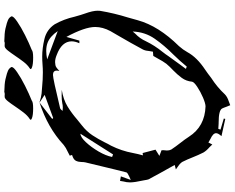

<svg xmlns="http://www.w3.org/2000/svg" viewBox="-118 -836 1085 888"><g transform="rotate(-90 424.0 -392.5)"><path d="M393.1 -751.5 317.4 -692.9 321.8 -688.5Q411.6 -721.2 428.7 -728ZM376 16.1Q390.1 15.6 416.7 4.2Q443.4 -7.3 465.8 -22.2Q488.3 -37.1 489.7 -46.4Q492.2 -73.2 507.3 -93.8Q522.5 -114.3 542 -133.3Q558.6 -148.4 572.8 -165.5Q585 -182.1 596.2 -203.6L608.9 -225.6L628.4 -227.1L631.3 -243.7Q632.3 -260.3 638.2 -272.9Q668.9 -330.1 702.1 -386.7L723.6 -423.8Q742.7 -459.5 742.7 -494.1Q742.7 -542.5 696.8 -627.4Q686 -591.3 679.7 -567.4H667.5Q676.3 -586.9 676.3 -603Q676.3 -648.9 612.8 -672.4Q595.2 -679.7 580.1 -679.7Q576.7 -679.7 566.4 -678.2Q556.2 -676.8 539.6 -659.7Q541 -666 541 -671.4Q541 -689.5 521 -689.5Q503.9 -689.5 370.1 -657.2Q368.2 -656.7 365.7 -656Q363.3 -655.3 357.9 -648.9L354.5 -645Q362.3 -644 369.6 -644Q381.3 -644 390.6 -646.5Q405.3 -649.4 425.8 -649.4Q431.2 -649.4 438 -649.2Q444.8 -648.9 452.1 -648.9Q406.7 -641.6 375 -622.1Q343.3 -602.5 315.9 -578.6Q302.2 -566.9 288.1 -556.2Q259.3 -533.7 241.7 -506.8Q224.1 -480 210 -451.7Q202.6 -436 193.8 -420.9Q169.4 -372.1 159.7 -318.8Q155.3 -295.9 148.9 -273.4L156.7 -274.4L159.7 -274.9L175.3 -215.3L146.5 -197.3Q165.5 -189.5 172.4 -187.5L172.9 -178.7L171.4 -162.6Q171.4 -150.9 175.8 -142.6Q190.4 -120.6 206.3 -100.6Q222.2 -80.6 234.9 -61Q282.2 13.2 376 16.1ZM559.6 -70.8Q585.4 -102.5 615.7 -133.3Q656.7 -173.8 688.2 -218.8Q719.7 -263.7 721.7 -320.8L711.9 -309.1Q689.9 -288.6 676.8 -259.8Q657.2 -219.2 627 -182.1Q616.2 -168.5 606.9 -154.3L566.9 -99.1L548.8 -74.7ZM153.3 -411.6 249 -562.5Q232.9 -562 209.7 -537.1Q186.5 -512.2 166.7 -478.3Q147 -444.3 141.6 -416ZM723.6 -667.5Q699.7 -703.1 668.9 -714.8Q652.3 -720.7 632.3 -720.7Q614.3 -720.7 592.8 -716.3Q628.4 -702.6 665 -689.5ZM393.1 -751.5Q393.6 -751.5 393.6 -752Q417.5 -744.1 434.6 -742.2L465.8 -739.7Q499.5 -736.3 532.7 -736.3Q550.8 -736.3 569.3 -737.8Q587.9 -739.3 606 -739.3Q644.5 -739.3 687.3 -729Q730 -718.8 754.9 -682.1Q779.3 -638.7 790 -590.3L798.3 -561.5L804.7 -542Q817.9 -505.4 817.9 -483.4Q817.9 -477.1 817.4 -471.7Q806.6 -406.7 786.6 -342.8L773.9 -297.4Q747.1 -200.7 654.3 -106.9Q637.7 -88.4 626 -67.4Q602.1 -23.4 545.4 14.2Q535.6 20.5 526.4 27.6Q517.1 34.7 506.8 42.5Q464.4 69.8 431.2 105.5Q419.9 116.7 398.9 123.5Q389.2 126.5 380.9 130.4Q376 120.1 372.8 110.4Q369.6 100.6 365.7 92.8Q357.4 76.7 300.3 76.7H296.4Q283.7 76.2 271.5 75.2Q270.5 80.1 268.1 85.4L319.3 100.6L317.4 107.4L237.8 89.8Q251.5 74.7 251.5 64.9Q251.5 50.8 224.6 38.6Q215.8 34.2 208.5 29.3L199.2 47.4L186.5 34.2Q170.9 21 162.1 6.3Q149.9 -18.1 140.1 -43Q130.4 -67.9 118.7 -91.3Q111.8 -102.1 97.7 -111.3Q90.8 -115.7 84 -121.1L104.5 -126.5L90.8 -151.4Q66.4 -194.3 43 -238.3Q42.5 -238.3 42.5 -238.8Q37.6 -246.1 36.1 -254.2Q34.7 -262.2 33.2 -270.5Q23.9 -312.5 23.9 -333Q23.9 -348.6 28.3 -364.3Q29.8 -371.6 30.8 -379.4L51.8 -375.5L35.2 -329.6Q43 -333.5 51.3 -336.9Q68.8 -344.7 70.3 -350.1Q75.7 -369.1 116.7 -540.5Q118.2 -548.8 118.2 -557.1Q118.2 -570.8 123.5 -582.8Q128.9 -594.7 150.4 -601.1Q150.4 -606 147.5 -610.8V-611.8Q156.7 -616.7 165.5 -621.1Q184.1 -629.4 196.8 -639.6Q277.3 -714.4 393.1 -751.5ZM393.1 -751.5V-752H392.6ZM601.1 -781.2Q569.8 -781.2 555.7 -786.6Q547.9 -789.6 547.9 -792.5Q547.9 -794.4 551.3 -796.9Q567.4 -807.1 581.8 -825.9Q596.2 -844.7 609.1 -864Q622.1 -883.3 632.6 -896.7Q643.1 -910.2 651.4 -912.6Q654.8 -913.1 658.2 -913.1L666.5 -912.6Q672.9 -912.6 676.3 -914.6L696.3 -913.6Q724.6 -913.1 747.1 -906.2Q761.2 -903.3 773.9 -897.9Q786.6 -892.6 792 -881.3V-880.4Q792 -871.6 767.6 -855Q742.2 -837.4 705.3 -818.8Q668.5 -800.3 636.7 -787.6Q629.9 -781.2 601.1 -781.2ZM366.7 -781.2Q335.4 -781.2 321.3 -786.6Q313.5 -789.6 313.5 -792.5Q313.5 -794.4 316.9 -796.9Q333 -807.1 347.4 -825.9Q361.8 -844.7 374.8 -864Q387.7 -883.3 398.2 -896.7Q408.7 -910.2 417 -912.6Q420.4 -913.1 423.8 -913.1L432.1 -912.6Q438.5 -912.6 441.9 -914.6L461.9 -913.6Q490.2 -913.1 512.7 -906.2Q526.9 -903.3 539.6 -897.9Q552.2 -892.6 557.6 -881.3V-880.4Q557.6 -871.6 533.2 -855Q507.8 -837.4 470.9 -818.8Q434.1 -800.3 402.3 -787.6Q395.5 -781.2 366.7 -781.2Z"/></g></svg>

Font: Unutterable
Style: Regular
Weight: 400
Designer: GGBotNet
Foundry: f0n7.com
Version: 1.00